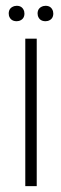

<svg xmlns="http://www.w3.org/2000/svg" viewBox="-20 -636 210 656"><path d="M9.8 -589.8Q9.8 -609.4 29.3 -615.2Q34.2 -616.2 37.1 -616.2Q56.6 -616.2 62.5 -597.7Q63.5 -593.8 63.5 -589.8Q63.5 -570.3 44.9 -564.5Q41 -563.5 37.1 -563.5Q16.6 -563.5 10.7 -582Q9.8 -586.9 9.8 -589.8ZM108.4 -589.8Q108.4 -609.4 127.9 -615.2Q132.8 -616.2 135.7 -616.2Q155.3 -616.2 161.1 -597.7Q162.1 -593.8 162.1 -589.8Q162.1 -570.3 143.6 -564.5Q139.6 -563.5 135.7 -563.5Q115.2 -563.5 109.4 -582Q108.4 -586.9 108.4 -589.8ZM66.4 0V-503.9H105.5V0Z"/></svg>

Font: Post No Bills Jaffna Light
Style: Regular
Weight: 300
Designer: Kosala Senevirathne, Siva Puranthara, Lasantha Premarathna, Tharique Azeez
Foundry: Mooniak
Version: Version 1.220 ; ttfautohint (v1.6)